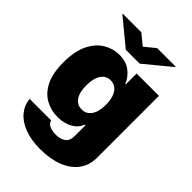

<svg xmlns="http://www.w3.org/2000/svg" viewBox="-272 -865 1192 1192"><g transform="rotate(45 324.5 -268.5)"><path d="M312.5 210.2Q230.5 210.2 172.1 187.3Q113.6 164.4 81.5 124.8Q49.4 85.2 45.5 35.5H234.4Q238.6 57.2 261.5 67.6Q284.4 78.1 318.2 78.1Q356.2 78.1 381.2 60.4Q406.2 42.6 406.2 -1.4V-93.8H400.6Q384.6 -52.2 343.6 -29.7Q302.6 -7.1 247.2 -7.1Q188.9 -7.1 140.1 -34.1Q91.3 -61.1 62 -119.7Q32.7 -178.3 32.7 -272.7Q32.7 -371.4 63.4 -433.2Q94.1 -495 142.9 -523.8Q191.8 -552.6 245.7 -552.6Q306.5 -552.6 344.8 -522.2Q383.2 -491.8 399.1 -450.3H403.4V-545.5H599.4V-1.4Q599.4 65 563.7 112.4Q528.1 159.8 463.4 185Q398.8 210.2 312.5 210.2ZM319.6 -146.3Q360.1 -146.3 383.2 -179.7Q406.2 -213.1 406.2 -272.7Q406.2 -333.5 383.2 -367.7Q360.1 -402 319.6 -402Q279.1 -402 256.7 -367.7Q234.4 -333.5 234.4 -272.7Q234.4 -212 256.7 -179.2Q279.1 -146.3 319.6 -146.3ZM242.9 -747.2 312.5 -690.3 382.1 -747.2H544V-742.9L373.6 -602.3H251.4L81 -742.9V-747.2Z"/></g></svg>

Font: Inter UI Black
Style: Regular
Weight: 900
Designer: Rasmus Andersson
Foundry: rsms
Version: 3.2;8d6f07862